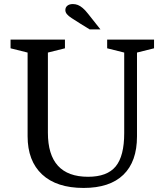

<svg xmlns="http://www.w3.org/2000/svg" viewBox="-20 -915 812 946"><path d="M592 -259V-656L508 -677V-720H739V-677L655 -656V-243Q655 -119 588 -54Q521 11 392 11Q259 11 187.5 -55.5Q116 -122 116 -244V-656L32 -677V-720H300V-677L216 -656V-261Q216 -44 414 -44Q508 -44 550 -95Q592 -146 592 -259ZM414 -847 475 -770H422L375 -799Q350 -815 333.5 -825.5Q317 -836 309.5 -845.5Q302 -855 302 -865Q302 -879 312 -887Q322 -895 339 -895Q352 -895 363.5 -890.5Q375 -886 387.5 -875.5Q400 -865 414 -847Z"/></svg>

Font: Domine
Style: Regular
Weight: 400
Designer: Pablo Impallari, Rodrigo Fuenzalida, Brenda Gallo
Foundry: Pablo Impallari, Rodrigo Fuenzalida, Brenda Gallo
Version: Version 2.000